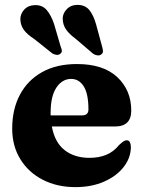

<svg xmlns="http://www.w3.org/2000/svg" viewBox="-20 -754 588 787"><path d="M518 -300.5Q518 -235.5 451 -235.5H192.5Q204.5 -170 245 -138.5Q285.5 -107 347 -107Q385.5 -107 415.8 -119.5Q446 -132 468 -159.5Q480 -170.5 486.5 -174.8Q493 -179 499.5 -179Q508.5 -179 512.5 -170.5Q516.5 -162 516.5 -149.5Q515.5 -106 486.5 -69Q457.5 -32 406.5 -9.5Q355.5 13 289 13Q214.5 13 156 -16.8Q97.5 -46.5 63.8 -100.8Q30 -155 30 -227Q30 -306 61.5 -365.5Q93 -425 152.2 -458.2Q211.5 -491.5 295.5 -491.5Q403.5 -491.5 460.8 -437.8Q518 -384 518 -300.5ZM187.5 -291.5Q187.5 -286 187.5 -281H316Q342.5 -281 342.5 -305.5Q342.5 -369.5 323.2 -400Q304 -430.5 271.5 -430.5Q235 -430.5 211.2 -395Q187.5 -359.5 187.5 -291.5ZM374 -653.5 399.5 -559.5Q402 -550 402 -543Q402 -536 395 -531Q389 -526 379.8 -527Q370.5 -528 362 -533.5L289.5 -595.5Q263.5 -614.5 250.5 -633.5Q237.5 -652.5 237 -677.5Q237 -699 253.8 -716.5Q270.5 -734 298.5 -734Q330 -733.5 347 -711.8Q364 -690 374 -653.5ZM201.5 -656 229 -562Q233 -554 233.5 -546.5Q234 -539 227 -533.5Q221.5 -528.5 212.2 -529.2Q203 -530 194.5 -535L120.5 -594Q92.5 -612 78.5 -630.5Q64.5 -649 63.5 -673.5Q62.5 -695.5 78.5 -713.8Q94.5 -732 122.5 -733Q153.5 -734 171.5 -712.8Q189.5 -691.5 201.5 -656Z"/></svg>

Font: Fraunces 9pt
Style: Bold
Weight: 700
Version: Version 1.000;[b76b70a41]